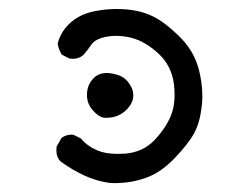

<svg xmlns="http://www.w3.org/2000/svg" viewBox="-20 -418 540 429"><path d="M235.8 -8.8Q271.5 -8.8 304.2 -20Q338.9 -31.7 370.1 -64.5Q401.4 -97.2 414.3 -121.3Q427.2 -145.5 431.2 -184.1Q432.1 -193.8 432.1 -203.6Q432.1 -233.4 423.8 -264.6Q412.6 -305.7 379.9 -337.4Q346.2 -370.1 320.8 -381.8Q288.1 -397.9 240.7 -397.9Q216.3 -397.9 191.9 -393.1Q150.9 -385.3 126.5 -356Q113.3 -339.4 108.9 -320.8Q110.8 -306.6 118.2 -295.9L135.3 -287.1Q139.2 -286.6 143.6 -286.6Q156.7 -286.6 166.5 -295.4Q175.8 -306.2 183.6 -317.4Q192.9 -332 220.7 -336.4Q230 -337.9 236.8 -337.9Q256.8 -337.9 272.9 -333.7Q289.1 -329.6 303.7 -321Q318.4 -312.5 333 -299.3Q363.3 -272 368.7 -229.5Q370.1 -217.3 370.1 -206.1Q370.1 -178.7 361.3 -158.2Q349.1 -129.9 324.7 -104.5Q299.3 -78.1 259.8 -74.7Q251 -74.2 242.2 -74.2Q215.8 -74.2 197.3 -82Q173.8 -92.3 161.1 -108.4L144.5 -116.7Q142.6 -117.2 140.6 -117.2Q126.5 -117.2 117.2 -109.4L106.4 -90.3Q106 -85.9 106 -81.5Q106 -67.9 114.3 -58.1Q139.2 -39.6 167.2 -26.4Q195.3 -13.2 225.1 -9.3Q230.5 -8.8 235.8 -8.8ZM217.8 -154.8Q246.6 -154.8 265.1 -175.3Q277.8 -189.5 277.8 -204.6Q277.8 -212.9 274.9 -220.2Q269.5 -231.9 262.7 -238.8Q252 -249.5 234.4 -252.9Q226.1 -254.9 218.8 -254.9Q200.7 -254.9 189.5 -243.7Q174.3 -228.5 174.3 -206.1Q174.3 -186.5 187 -171.9Q200.7 -156.2 213.4 -154.8Q215.8 -154.8 217.8 -154.8Z"/></svg>

Font: Bakudai
Style: ExtraLight
Weight: 200
Version: Version 1.48